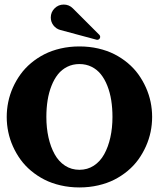

<svg xmlns="http://www.w3.org/2000/svg" viewBox="-20 -821 704 851"><path d="M420.2 -666.7Q424.1 -662.8 424.1 -657.5Q424.1 -652.1 420.3 -648.3Q416.5 -644.5 411.1 -644.5Q409.7 -644.5 407.7 -645L247.6 -688Q228.8 -693.1 216.9 -708.5Q205.1 -723.9 205.1 -743.4Q205.1 -767.1 221.9 -783.9Q238.8 -800.8 262.5 -800.8Q286.1 -800.8 303 -783.9ZM248.7 -606.1Q288.3 -615.2 332 -615.2Q375.7 -615.2 415.4 -606.1Q455.1 -596.9 487.2 -580.6Q519.3 -564.2 546.4 -541.5Q573.5 -518.8 593.3 -491.3Q613 -463.9 626.8 -433Q640.6 -402.1 647.5 -369.3Q654.3 -336.4 654.3 -302.7Q654.3 -269 647.5 -236.2Q640.6 -203.4 626.8 -172.5Q613 -141.6 593.3 -114.1Q573.5 -86.7 546.4 -64Q519.3 -41.3 487.2 -24.9Q455.1 -8.5 415.4 0.6Q375.7 9.8 332 9.8Q288.3 9.8 248.7 0.6Q209 -8.5 176.9 -24.9Q144.8 -41.3 117.7 -64Q90.6 -86.7 70.8 -114.1Q51 -141.6 37.2 -172.5Q23.4 -203.4 16.6 -236.2Q9.8 -269 9.8 -302.7Q9.8 -336.4 16.6 -369.3Q23.4 -402.1 37.2 -433Q51 -463.9 70.8 -491.3Q90.6 -518.8 117.7 -541.5Q144.8 -564.2 176.9 -580.6Q209 -596.9 248.7 -606.1ZM185.5 -302.7Q185.5 -253.9 194.9 -211.8Q204.3 -169.7 222.2 -137.5Q240 -105.2 268.2 -86.8Q296.4 -68.4 332 -68.4Q367.7 -68.4 395.9 -86.8Q424.1 -105.2 441.9 -137.5Q459.7 -169.7 469.1 -211.8Q478.5 -253.9 478.5 -302.7Q478.5 -341.8 473 -376.5Q467.5 -411.1 455.8 -440.8Q444.1 -470.5 427.1 -491.7Q410.2 -512.9 385.9 -525Q361.6 -537.1 332 -537.1Q302.5 -537.1 278.2 -525Q253.9 -512.9 236.9 -491.7Q220 -470.5 208.3 -440.8Q196.5 -411.1 191 -376.5Q185.5 -341.8 185.5 -302.7Z"/></svg>

Font: Orelega One
Style: Regular
Weight: 400
Version: Version 1.1 ; ttfautohint (v1.8.3)